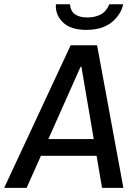

<svg xmlns="http://www.w3.org/2000/svg" viewBox="-43 -904 663 924"><path d="M-22.8 0 297 -686H424.2L550.8 0H448L348.8 -582.8H344.8L85.2 0ZM110.2 -154.2 121.8 -234.8H468.5L457 -154.2ZM372.5 -760.2Q297 -760.2 259.8 -796.4Q222.5 -832.5 226 -883.5H293.5Q297 -849.2 318.8 -834.6Q340.5 -820 376.8 -820Q415.2 -820 442.2 -834.6Q469.2 -849.2 483 -883.5H549.8Q539 -832.5 493.9 -796.4Q448.8 -760.2 372.5 -760.2Z"/></svg>

Font: Chivo Mono Medium
Style: Italic
Weight: 500
Italic angle: -8.05°
Monospace: yes
Designer: Hector Gatti
Foundry: Omnibus-Type
Version: Version 1.008